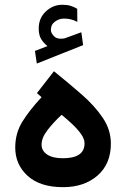

<svg xmlns="http://www.w3.org/2000/svg" viewBox="-20 -776 521 794"><path d="M176.3 -585.4Q159.7 -598.6 149.9 -615Q140.1 -631.3 140.1 -658.2Q140.1 -701.2 169.7 -728.8Q199.2 -756.3 237.8 -756.3Q256.8 -756.3 271 -752.2Q285.2 -748 299.3 -739.7L299.8 -685.5Q284.7 -693.4 271.5 -696.3Q258.3 -699.2 244.6 -699.2Q225.1 -699.2 207.8 -687Q190.4 -674.8 190.4 -651.9Q190.9 -638.2 204.1 -625.5Q217.3 -612.8 243.7 -616.7Q244.1 -616.7 248 -617.7L316.4 -642.6L323.7 -589.4L132.3 -513.2L124.5 -565.4ZM151.9 -374 132.8 -391.1 203.1 -481.4Q263.7 -432.6 317.4 -385.7Q371.1 -338.9 404.8 -289.1Q438.5 -239.3 438.5 -182.1Q438.5 -98.1 383.3 -50Q328.1 -2 240.7 -2Q146 -2 94.5 -48.6Q43 -95.2 43 -166Q43 -225.6 73 -273.7Q103 -321.8 151.9 -374ZM329.6 -183.1Q329.6 -201.7 314.7 -222.4Q299.8 -243.2 277.8 -263.7Q255.9 -284.2 234.9 -301.3Q202.1 -271 177 -238.8Q151.9 -206.5 151.9 -177.7Q151.9 -152.8 174.6 -137.2Q197.3 -121.6 240.2 -121.6Q329.6 -121.6 329.6 -183.1Z"/></svg>

Font: Vazirmatn RD SemiBold
Style: Regular
Weight: 600
Designer: Saber Rastikerdar
Foundry: Saber Rastikerdar
Version: Version 32.102